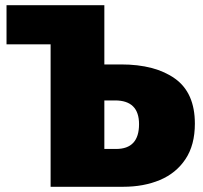

<svg xmlns="http://www.w3.org/2000/svg" viewBox="-20 -716 777 736"><path d="M452 0H174V-546H5V-696H380V-469H444Q575 -469 651 -414.5Q727 -360 727 -242Q727 -160 691 -106Q655 -52 593 -26Q531 0 452 0ZM425 -145Q513 -145 513 -240Q513 -331 421 -331H380V-145Z"/></svg>

Font: Trujillo Black
Style: Regular
Weight: 900
Designer: Fira Sans original fonts by bBox Type GmbH, Carrois Corporate GbR, & Edenspiekermann AG / Changes by Cristiano Sobral
Foundry: Fira Sans original fonts by bBox Type GmbH, Carrois Corporate GbR, & Edenspiekermann AG / Changes by Cristiano Sobral
Version: Version 4.301;July 28, 2020;FontCreator 13.0.0.2655 64-bit